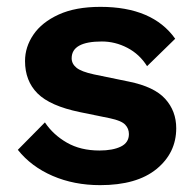

<svg xmlns="http://www.w3.org/2000/svg" viewBox="-20 -530 571 560"><path d="M272 10Q196 10 133.5 -17Q71 -44 32 -93L111 -173Q135 -137 175 -114Q215 -91 270 -91Q309 -91 332.5 -102.5Q356 -114 356 -139Q356 -155 345 -166.5Q334 -178 301 -185L213 -203Q126 -221 89.5 -257.5Q53 -294 53 -352Q53 -393 77.5 -429Q102 -465 151 -487.5Q200 -510 273 -510Q425 -510 491 -417L409 -337Q387 -372 351.5 -390.5Q316 -409 277 -409Q189 -409 189 -360Q189 -344 203 -332.5Q217 -321 254 -313L356 -292Q430 -277 462 -241.5Q494 -206 494 -156Q494 -84 436.5 -37Q379 10 272 10Z"/></svg>

Font: Work Sans SemiBold
Style: Regular
Weight: 600
Designer: Wei Huang
Foundry: Wei Huang
Version: Version 2.010; ttfautohint (v1.8.3)